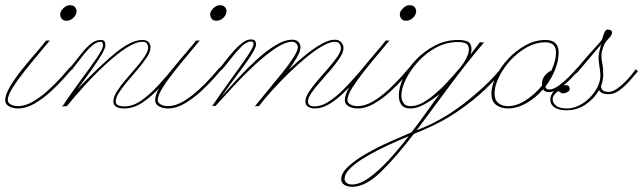

<svg xmlns="http://www.w3.org/2000/svg" viewBox="-89 -409 2479 740"><path d="M167 -329Q155 -329 149 -336.5Q143 -344 143 -354Q143 -365 155 -377Q167 -389 180 -389Q194 -389 200 -381.5Q206 -374 206 -367Q206 -352 194 -340.5Q182 -329 167 -329ZM-20 9Q-39 9 -54 1Q-69 -7 -69 -23Q-69 -44 -50 -76Q-31 -108 -3.5 -142Q24 -176 50 -206Q76 -236 89 -253Q93 -252 103 -253Q86 -232 59 -200Q32 -168 5 -134Q-22 -100 -40.5 -70.5Q-59 -41 -59 -23Q-59 -13 -47.5 -6.5Q-36 0 -20 0Q9 0 40 -18.5Q71 -37 99.5 -63.5Q128 -90 149.5 -114Q171 -138 180 -149L188 -142Q179 -132 157.5 -107.5Q136 -83 106.5 -56Q77 -29 44.5 -10Q12 9 -20 9Z M390 9Q348 9 348 -18Q348 -35 361.5 -56.5Q375 -78 395 -101.5Q415 -125 435 -148Q455 -171 468.5 -191.5Q482 -212 482 -226Q482 -234 477.5 -241Q473 -248 460 -248Q434 -248 396.5 -223.5Q359 -199 317 -160Q275 -121 236 -78Q197 -35 168 1Q160 -1 150 3Q188 -54 224.5 -103Q261 -152 284.5 -186.5Q308 -221 308 -234Q308 -248 299 -248Q282 -248 263.5 -231Q245 -214 226 -189Q207 -164 188 -140L179 -146Q199 -169 218 -194Q237 -219 257 -237Q277 -255 299 -255Q312 -255 314.5 -248.5Q317 -242 317 -234Q317 -222 300.5 -195Q284 -168 259.5 -133.5Q235 -99 210 -66Q303 -163 361 -209Q419 -255 460 -255Q476 -255 483.5 -246.5Q491 -238 491 -226Q491 -210 477.5 -189Q464 -168 444 -144.5Q424 -121 404 -97.5Q384 -74 370.5 -53.5Q357 -33 357 -18Q357 1 390 1Q424 1 457 -22.5Q490 -46 521.5 -80.5Q553 -115 580 -148L588 -141Q561 -109 529 -74Q497 -39 462 -15Q427 9 390 9Z M745 -329Q733 -329 727 -336.5Q721 -344 721 -354Q721 -365 733 -377Q745 -389 758 -389Q772 -389 778 -381.5Q784 -374 784 -367Q784 -352 772 -340.5Q760 -329 745 -329ZM558 9Q539 9 524 1Q509 -7 509 -23Q509 -44 528 -76Q547 -108 574.5 -142Q602 -176 628 -206Q654 -236 667 -253Q671 -252 681 -253Q664 -232 637 -200Q610 -168 583 -134Q556 -100 537.5 -70.5Q519 -41 519 -23Q519 -13 530.5 -6.5Q542 0 558 0Q587 0 618 -18.5Q649 -37 677.5 -63.5Q706 -90 727.5 -114Q749 -138 758 -149L766 -142Q757 -132 735.5 -107.5Q714 -83 684.5 -56Q655 -29 622.5 -10Q590 9 558 9Z M1124 9Q1109 9 1098.5 2.5Q1088 -4 1088 -18Q1088 -34 1102 -55.5Q1116 -77 1136.5 -100.5Q1157 -124 1177 -147Q1197 -170 1211 -190Q1225 -210 1225 -224Q1225 -234 1219 -241Q1213 -248 1201 -248Q1183 -248 1154.5 -232Q1126 -216 1093 -189Q1060 -162 1026 -129Q992 -96 961.5 -62.5Q931 -29 909 0Q901 -1 893 1Q916 -28 944.5 -62Q973 -96 999 -128.5Q1025 -161 1042 -187.5Q1059 -214 1059 -227Q1059 -235 1052.5 -241.5Q1046 -248 1037 -248Q1010 -248 971.5 -222Q933 -196 891 -157Q849 -118 810 -75.5Q771 -33 741 0Q736 -3 728 1Q765 -54 801.5 -104Q838 -154 863 -190.5Q888 -227 888 -239Q888 -244 886.5 -246.5Q885 -249 878 -249Q861 -249 840.5 -228.5Q820 -208 800.5 -182.5Q781 -157 766 -140L757 -146Q767 -157 781 -175.5Q795 -194 811.5 -212.5Q828 -231 845 -244Q862 -257 878 -257Q890 -257 894 -251.5Q898 -246 898 -239Q898 -228 885 -206Q872 -184 851.5 -156Q831 -128 808 -97Q785 -66 765 -37Q792 -68 826.5 -105.5Q861 -143 898.5 -177.5Q936 -212 972 -234Q1008 -256 1037 -256Q1053 -256 1061 -247.5Q1069 -239 1069 -227Q1069 -212 1056 -189Q1043 -166 1024 -140Q1056 -171 1089 -197.5Q1122 -224 1151 -240Q1180 -256 1201 -256Q1218 -256 1226.5 -245.5Q1235 -235 1235 -224Q1235 -208 1221 -186.5Q1207 -165 1187 -141.5Q1167 -118 1146.5 -95Q1126 -72 1112 -52Q1098 -32 1098 -18Q1098 1 1124 1Q1149 1 1176.5 -16.5Q1204 -34 1230 -59.5Q1256 -85 1277.5 -110Q1299 -135 1312 -149L1320 -143Q1308 -130 1286.5 -105Q1265 -80 1238 -53.5Q1211 -27 1182 -9Q1153 9 1124 9Z M1476 -329Q1464 -329 1458 -336.5Q1452 -344 1452 -354Q1452 -365 1464 -377Q1476 -389 1489 -389Q1503 -389 1509 -381.5Q1515 -374 1515 -367Q1515 -352 1503 -340.5Q1491 -329 1476 -329ZM1289 9Q1270 9 1255 1Q1240 -7 1240 -23Q1240 -44 1259 -76Q1278 -108 1305.5 -142Q1333 -176 1359 -206Q1385 -236 1398 -253Q1402 -252 1412 -253Q1395 -232 1368 -200Q1341 -168 1314 -134Q1287 -100 1268.5 -70.5Q1250 -41 1250 -23Q1250 -13 1261.5 -6.5Q1273 0 1289 0Q1318 0 1349 -18.5Q1380 -37 1408.5 -63.5Q1437 -90 1458.5 -114Q1480 -138 1489 -149L1497 -142Q1488 -132 1466.5 -107.5Q1445 -83 1415.5 -56Q1386 -29 1353.5 -10Q1321 9 1289 9Z M1676 -255Q1718 -255 1725 -237Q1732 -219 1724 -198Q1735 -212 1744 -224.5Q1753 -237 1761 -247Q1766 -244 1777 -246Q1704 -160 1639 -71.5Q1574 17 1517 93Q1522 91 1527 89Q1532 87 1537 85Q1584 66 1631 37Q1678 8 1719.5 -26Q1761 -60 1793.5 -92Q1826 -124 1844 -149L1851 -141Q1826 -108 1782 -65.5Q1738 -23 1677 19Q1616 61 1540 93Q1533 96 1524.5 99.5Q1516 103 1506 107Q1438 196 1379 253.5Q1320 311 1268 311Q1249 311 1237.5 303Q1226 295 1226 282Q1226 258 1253.5 232.5Q1281 207 1323 183Q1365 159 1412 138Q1459 117 1497 101Q1528 61 1555.5 22Q1583 -17 1606 -47Q1581 -27 1550.5 -9Q1520 9 1493 9Q1467 9 1457.5 -6Q1448 -21 1448 -40Q1448 -72 1465.5 -109Q1483 -146 1514.5 -179Q1546 -212 1587.5 -233.5Q1629 -255 1676 -255ZM1458 -40Q1458 -24 1466 -12Q1474 0 1493 0Q1523 0 1556.5 -23Q1590 -46 1624 -81Q1658 -116 1688 -153L1689 -154Q1706 -176 1714 -197.5Q1722 -219 1715 -233Q1708 -247 1676 -247Q1632 -247 1592.5 -226Q1553 -205 1523 -172Q1493 -139 1475.5 -104Q1458 -69 1458 -40ZM1239 281Q1239 288 1246 295Q1253 302 1268 302Q1298 302 1334.5 275.5Q1371 249 1410 206.5Q1449 164 1486 116Q1449 131 1406 151Q1363 171 1325 193Q1287 215 1263 237.5Q1239 260 1239 281Z M2014 -255Q2064 -255 2064 -207Q2064 -174 2050 -139.5Q2036 -105 2013 -75Q2016 -64 2028 -64Q2044 -64 2064.5 -79Q2085 -94 2104.5 -113.5Q2124 -133 2136 -148L2144 -141Q2131 -126 2111 -105.5Q2091 -85 2069 -69.5Q2047 -54 2028 -54Q2009 -54 2004 -65Q1976 -32 1940 -11.5Q1904 9 1869 9Q1842 9 1823.5 -4.5Q1805 -18 1805 -49Q1805 -78 1822 -113.5Q1839 -149 1868.5 -181Q1898 -213 1935.5 -234Q1973 -255 2014 -255ZM2014 -246Q1976 -246 1940.5 -226Q1905 -206 1877 -175Q1849 -144 1833 -110Q1817 -76 1817 -49Q1817 -23 1832 -11.5Q1847 0 1869 0Q1903 0 1938 -23Q1973 -46 2000 -79V-86Q2000 -106 2012.5 -119.5Q2025 -133 2036 -137Q2054 -175 2054 -207Q2054 -227 2043 -236.5Q2032 -246 2014 -246Z M2096 16Q2064 16 2048 5Q2032 -6 2032 -25Q2032 -41 2042.5 -53.5Q2053 -66 2067 -73.5Q2081 -81 2089 -81Q2100 -81 2103.5 -76.5Q2107 -72 2107 -67Q2107 -59 2097.5 -54Q2088 -49 2082 -49Q2075 -49 2069.5 -53.5Q2064 -58 2064 -58Q2059 -57 2050 -47Q2041 -37 2041 -25Q2041 -13 2054 -2Q2067 9 2096 9Q2126 9 2155.5 -9.5Q2185 -28 2205 -58Q2225 -88 2225 -120Q2225 -131 2221.5 -152Q2218 -173 2218 -185Q2218 -196 2221 -210.5Q2224 -225 2228 -238Q2210 -217 2188.5 -191.5Q2167 -166 2151 -147Q2135 -128 2132 -126Q2125 -120 2122 -123.5Q2119 -127 2125 -133Q2136 -147 2152.5 -166.5Q2169 -186 2186 -205Q2203 -224 2215.5 -237.5Q2228 -251 2229 -253Q2232 -257 2234.5 -267Q2237 -277 2241.5 -286Q2246 -295 2253 -295Q2270 -295 2270 -283Q2270 -274 2257.5 -261Q2245 -248 2241 -240Q2229 -212 2229 -195.5Q2229 -179 2232.5 -163.5Q2236 -148 2236 -120Q2236 -100 2228 -79Q2227 -70 2232.5 -62.5Q2238 -55 2258 -55Q2273 -55 2292 -69Q2311 -83 2329.5 -103Q2348 -123 2361 -142L2370 -135Q2357 -119 2338.5 -98Q2320 -77 2299 -61.5Q2278 -46 2257 -46Q2240 -46 2231.5 -50.5Q2223 -55 2220 -62Q2202 -30 2169 -7Q2136 16 2096 16Z"/></svg>

Font: Kapakana Light
Style: Regular
Weight: 300
Designer: Kyosuke Nagai
Version: Version 1.000